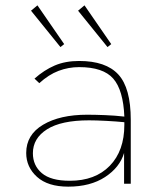

<svg xmlns="http://www.w3.org/2000/svg" viewBox="-20 -687 590 718"><path d="M235 11Q159 11 118.5 -25.5Q78 -62 78 -115Q78 -183 141 -220.5Q204 -258 306 -258Q334 -258 372.5 -256.5Q411 -255 445 -251Q441 -350 403.5 -393Q366 -436 276 -436Q236 -436 199 -422Q162 -408 127 -376L109 -393Q145 -425 184.5 -442Q224 -459 276 -459Q376 -459 422.5 -408.5Q469 -358 469 -239V0H444V-115Q428 -61 373 -25Q318 11 235 11ZM103 -114Q103 -68 136.5 -39.5Q170 -11 241 -11Q336 -11 390.5 -67Q445 -123 445 -220Q445 -225 445 -230Q415 -233 377 -235Q339 -237 313 -237Q209 -237 156 -203.5Q103 -170 103 -114ZM206 -511 96 -647 120 -667 220 -522ZM382 -511 272 -647 296 -667 396 -522Z"/></svg>

Font: Inconsolata SemiExpanded ExtraLight
Style: Regular
Weight: 200
Width: 6
Monospace: yes
Designer: Raph Levien, Cyreal, Brenton Simpson
Foundry: Raph Levien, Cyreal, Google
Version: Version 3.001; ttfautohint (v1.8.2.53-6de2)